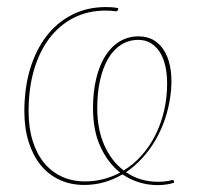

<svg xmlns="http://www.w3.org/2000/svg" viewBox="-20 -518 579 544"><path d="M472.5 0Q451.5 6.5 427 6.5Q400 6.5 374.5 -1.2Q349 -9 327 -24Q302.5 -9.5 275.5 -1.8Q248.5 6 218.5 6Q180 6 148.8 -8.5Q117.5 -23 95.5 -50Q73.5 -77 61.2 -115.8Q49 -154.5 49 -203Q49 -268 65.2 -322.2Q81.5 -376.5 111.5 -415.5Q141.5 -454.5 184.2 -476.2Q227 -498 280 -498Q288.5 -498 296.2 -497.5Q304 -497 315 -495L314.5 -491Q314 -486 307.5 -486Q296 -488 279 -488Q229 -488 188.8 -467.5Q148.5 -447 120 -409.5Q91.5 -372 76.2 -319.5Q61 -267 61 -202.5Q61 -156 72.5 -119Q84 -82 105 -56.5Q126 -31 155.5 -17.5Q185 -4 221 -4Q248 -4 273 -10.5Q298 -17 320.5 -29Q286 -56 264.8 -101.8Q243.5 -147.5 243.5 -211.5Q243.5 -258.5 252.8 -296.2Q262 -334 279 -360.5Q296 -387 319.8 -401Q343.5 -415 373 -415Q398.5 -415 417.5 -403Q436.5 -391 448.2 -369.2Q460 -347.5 464 -316.8Q468 -286 463 -248Q458.5 -213.5 447.8 -181.5Q437 -149.5 420.8 -121.5Q404.5 -93.5 383.2 -70.2Q362 -47 337 -30Q377 -3 427.5 -3Q439 -3 449.2 -4.2Q459.5 -5.5 468 -8Q473 -8 473 -2.5ZM255.5 -212Q255.5 -151 275.8 -106Q296 -61 330.5 -35Q358.5 -52 381.2 -77.5Q404 -103 420 -134.8Q436 -166.5 444.8 -203.8Q453.5 -241 453.5 -281.5Q453.5 -309 448.2 -331.8Q443 -354.5 432.5 -370.8Q422 -387 406.8 -396Q391.5 -405 372 -405Q345 -405 323.5 -391.5Q302 -378 287 -352.8Q272 -327.5 263.8 -291.8Q255.5 -256 255.5 -212Z"/></svg>

Font: Lato Hairline
Style: Italic
Weight: 100
Italic angle: -7°
Designer: Lukasz Dziedzic
Foundry: tyPoland Lukasz Dziedzic
Version: Version 2.007; 2014-02-27